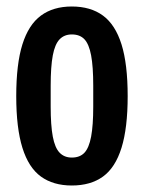

<svg xmlns="http://www.w3.org/2000/svg" viewBox="-20 -559 444 591"><path d="M201 12Q144 12 106 -15.5Q68 -43 49 -104Q30 -165 30 -263Q30 -362 49 -422.5Q68 -483 106 -511Q144 -539 201 -539Q259 -539 297 -511Q335 -483 354 -422.5Q373 -362 373 -263Q373 -165 354 -104Q335 -43 297 -15.5Q259 12 201 12ZM201 -74Q226 -74 240 -89Q254 -104 260.5 -138.5Q267 -173 267 -231V-295Q267 -354 260.5 -388.5Q254 -423 240 -438Q226 -453 201 -453Q178 -453 163.5 -438Q149 -423 142.5 -388.5Q136 -354 136 -295V-231Q136 -173 142.5 -138.5Q149 -104 163.5 -89Q178 -74 201 -74Z"/></svg>

Font: Archivo SemiBold ExtraCondensed
Style: Regular
Weight: 600
Width: 2
Version: Version 2.001